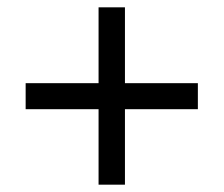

<svg xmlns="http://www.w3.org/2000/svg" viewBox="-20 -615 612 524"><path d="M321 -388H520V-317H321V-111H249V-317H50V-388H249V-595H321Z"/></svg>

Font: Noto Sans Saurashtra
Style: Regular
Weight: 400
Designer: Monotype Design Team
Foundry: Monotype Imaging Inc.
Version: Version 2.001; ttfautohint (v1.8.4.7-5d5b)